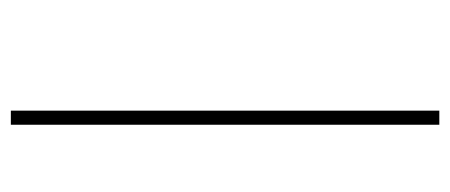

<svg xmlns="http://www.w3.org/2000/svg" viewBox="-258 -433 830 354"><g transform="rotate(90 157.0 -256.0)"><path d="M184 139V-651H210V139Z"/></g></svg>

Font: Noto Sans Telugu SemiCondensed Thin
Style: Regular
Weight: 100
Width: 4
Designer: Jelle Bosma - Monotype Design Team
Foundry: Monotype Imaging Inc.
Version: Version 2.005; ttfautohint (v1.8.4.7-5d5b)